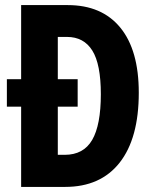

<svg xmlns="http://www.w3.org/2000/svg" viewBox="-20 -734 607 754"><path d="M246 -714Q380 -714 452.5 -625.5Q525 -537 525 -370Q525 -191 450 -95.5Q375 0 236 0H63V-315H7V-423H63V-714ZM243 -589H207V-423H285V-315H207V-126H234Q308 -126 342 -184.5Q376 -243 376 -364Q376 -482 342.5 -535.5Q309 -589 243 -589Z"/></svg>

Font: Noto Sans Bengali ExtraCondensed
Style: Bold
Weight: 700
Width: 2
Designer: Joana Ranito - Universal Thirst; Jelle Bosma - Monotype Design Team
Foundry: Universal Thirst ehf.
Version: Version 3.000; ttfautohint (v1.8.4.7-5d5b)